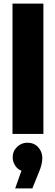

<svg xmlns="http://www.w3.org/2000/svg" viewBox="-20 -750 310 1075"><path d="M50 0V-730H223V0ZM65 305 100 206Q77 197 64 175.5Q51 154 51 132Q51 96 75.5 72.5Q100 49 133 49Q171 49 194 74.5Q217 100 217 135Q217 169 198 214L161 305Z"/></svg>

Font: MuseoModerno Thin ExtraBold
Style: Regular
Weight: 800
Version: Version 1.002